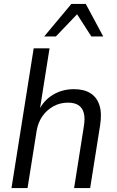

<svg xmlns="http://www.w3.org/2000/svg" viewBox="-20 -949 588 969"><path d="M38 0 150 -705H230L180 -390H175Q200 -442 247 -470.5Q294 -499 353 -499Q404 -499 436.5 -478.5Q469 -458 482 -417.5Q495 -377 485 -315L435 0H354L403 -310Q410 -352 403 -378.5Q396 -405 376 -418Q356 -431 323 -431Q283 -431 249.5 -412.5Q216 -394 194 -362.5Q172 -331 165 -289L119 0ZM203 -765 340 -929H413L501 -765H441L369 -877L262 -765Z"/></svg>

Font: Nunito Sans 10pt SemiCondensed
Style: Italic
Weight: 400
Width: 4
Italic angle: -9°
Designer: Vernon Adams
Foundry: Vernon Adams
Version: Version 3.101;gftools[0.9.27]